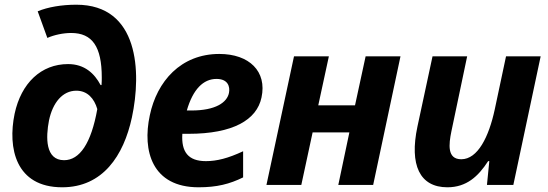

<svg xmlns="http://www.w3.org/2000/svg" viewBox="-20 -785 2327 815"><path d="M244 10C416 10 505 -124 540 -287C581 -479 570 -765 304 -765C242 -765 183 -755 140 -737L181 -624C210 -637 249 -645 282 -645C372 -645 412 -587 412 -456C412 -449 412 -435 411 -424H407C381 -473 339 -513 269 -513C155 -513 70 -433 42 -302C12 -157 46 10 244 10ZM252 -105C172 -105 174 -202 188 -274C204 -350 246 -400 304 -400C351 -400 380 -367 393 -322C367 -176 318 -105 252 -105Z M823 10C901 10 955 -4 1012 -32V-143C948 -113 900 -101 854 -101C779 -101 749 -140 754 -217H780C969 -217 1070 -276 1090 -371C1114 -482 1038 -556 911 -556C747 -556 646 -439 616 -296C583 -144 626 10 823 10ZM899 -450C948 -450 957 -417 952 -391C944 -350 895 -316 793 -316H773C799 -406 843 -450 899 -450Z M1111 0H1259L1307 -223H1463L1416 0H1564L1680 -546H1532L1487 -338H1331L1376 -546H1228Z M1879 10C1960 10 2010 -36 2052 -101H2057L2047 0H2159L2275 -546H2128L2080 -320C2055 -204 2008 -109 1938 -109C1877 -109 1885 -173 1896 -227L1963 -546H1816L1752 -248C1717 -84 1762 10 1879 10Z"/></svg>

Font: Noto Sans
Style: Bold Italic
Weight: 700
Italic angle: -12°
Designer: Monotype Design Team
Foundry: Monotype Imaging Inc.
Version: Version 2.013